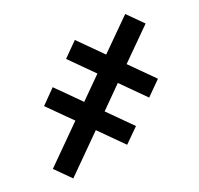

<svg xmlns="http://www.w3.org/2000/svg" viewBox="-102 -666 805 777"><g transform="rotate(-20 300.0 -277.0)"><path d="M576.5 -489 448 -361 547 -262 487.5 -202.5 388.5 -301.5 299 -211.5 398 -112.5 338.5 -53.5 239.5 -152.5 87 0 22.5 -64.5 175 -217 76 -315.5 135 -375.5 234.5 -276 324 -365.5 225 -464.5 284.5 -524.5 383.5 -425.5 512 -553.5Z"/></g></svg>

Font: JuliaMono
Style: Regular
Weight: 400
Monospace: yes
Designer: cormullion
Foundry: corm
Version: Version 0.055; ttfautohint (v1.8.4)